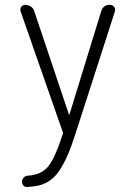

<svg xmlns="http://www.w3.org/2000/svg" viewBox="-20 -750 540 779"><path d="M233.4 -217.8 63.5 -704.1Q60.5 -713.9 66.4 -722.2Q72.3 -730.5 82 -730.5Q94.7 -730.5 105.5 -723.1Q116.2 -715.8 119.1 -704.1L259.8 -285.2Q259.8 -284.2 260.7 -284.2Q261.7 -284.2 261.7 -285.2L390.6 -704.1Q398.4 -730.5 425.8 -730.5Q436.5 -730.5 442.9 -722.2Q449.2 -713.9 446.3 -704.1L287.1 -210Q270.5 -157.2 254.4 -120.6Q238.3 -84 221.7 -59.1Q205.1 -34.2 185.1 -19.5Q165 -4.9 143.1 1Q121.1 6.8 90.8 8.8Q82 9.8 75.7 3.4Q69.3 -2.9 69.3 -12.7Q69.3 -22.5 75.7 -29.3Q82 -36.1 91.8 -37.1Q144.5 -40 172.9 -71.8Q201.2 -103.5 233.4 -202.1Q237.3 -210 233.4 -217.8Z"/></svg>

Font: Rounded Mgen+ 1m light
Style: Regular
Weight: 200
Designer: [Source Han Sans]
Ryoko NISHIZUKA  (kana & ideographs); Paul D. Hunt (Latin, Greek & Cyrillic); Wenlong ZHANG  (bopomofo
Version: Version 1.059.20150602